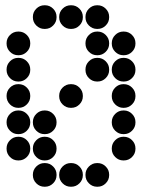

<svg xmlns="http://www.w3.org/2000/svg" viewBox="-20 -715 640 730"><path d="M149 -695Q131 -695 118 -682Q105 -669 105 -651V-649Q105 -631 118 -618Q131 -605 149 -605H151Q169 -605 182 -618Q195 -631 195 -649V-651Q195 -669 182 -682Q169 -695 151 -695ZM249 -695Q231 -695 218 -682Q205 -669 205 -651V-649Q205 -631 218 -618Q231 -605 249 -605H251Q269 -605 282 -618Q295 -631 295 -649V-651Q295 -669 282 -682Q269 -695 251 -695ZM349 -695Q331 -695 318 -682Q305 -669 305 -651V-649Q305 -631 318 -618Q331 -605 349 -605H351Q369 -605 382 -618Q395 -631 395 -649V-651Q395 -669 382 -682Q369 -695 351 -695ZM49 -595Q31 -595 18 -582Q5 -569 5 -551V-549Q5 -531 18 -518Q31 -505 49 -505H51Q69 -505 82 -518Q95 -531 95 -549V-551Q95 -569 82 -582Q69 -595 51 -595ZM349 -595Q331 -595 318 -582Q305 -569 305 -551V-549Q305 -531 318 -518Q331 -505 349 -505H351Q369 -505 382 -518Q395 -531 395 -549V-551Q395 -569 382 -582Q369 -595 351 -595ZM449 -595Q431 -595 418 -582Q405 -569 405 -551V-549Q405 -531 418 -518Q431 -505 449 -505H451Q469 -505 482 -518Q495 -531 495 -549V-551Q495 -569 482 -582Q469 -595 451 -595ZM49 -495Q31 -495 18 -482Q5 -469 5 -451V-449Q5 -431 18 -418Q31 -405 49 -405H51Q69 -405 82 -418Q95 -431 95 -449V-451Q95 -469 82 -482Q69 -495 51 -495ZM349 -495Q331 -495 318 -482Q305 -469 305 -451V-449Q305 -431 318 -418Q331 -405 349 -405H351Q369 -405 382 -418Q395 -431 395 -449V-451Q395 -469 382 -482Q369 -495 351 -495ZM449 -495Q431 -495 418 -482Q405 -469 405 -451V-449Q405 -431 418 -418Q431 -405 449 -405H451Q469 -405 482 -418Q495 -431 495 -449V-451Q495 -469 482 -482Q469 -495 451 -495ZM49 -395Q31 -395 18 -382Q5 -369 5 -351V-349Q5 -331 18 -318Q31 -305 49 -305H51Q69 -305 82 -318Q95 -331 95 -349V-351Q95 -369 82 -382Q69 -395 51 -395ZM249 -395Q231 -395 218 -382Q205 -369 205 -351V-349Q205 -331 218 -318Q231 -305 249 -305H251Q269 -305 282 -318Q295 -331 295 -349V-351Q295 -369 282 -382Q269 -395 251 -395ZM449 -395Q431 -395 418 -382Q405 -369 405 -351V-349Q405 -331 418 -318Q431 -305 449 -305H451Q469 -305 482 -318Q495 -331 495 -349V-351Q495 -369 482 -382Q469 -395 451 -395ZM49 -295Q31 -295 18 -282Q5 -269 5 -251V-249Q5 -231 18 -218Q31 -205 49 -205H51Q69 -205 82 -218Q95 -231 95 -249V-251Q95 -269 82 -282Q69 -295 51 -295ZM149 -295Q131 -295 118 -282Q105 -269 105 -251V-249Q105 -231 118 -218Q131 -205 149 -205H151Q169 -205 182 -218Q195 -231 195 -249V-251Q195 -269 182 -282Q169 -295 151 -295ZM449 -295Q431 -295 418 -282Q405 -269 405 -251V-249Q405 -231 418 -218Q431 -205 449 -205H451Q469 -205 482 -218Q495 -231 495 -249V-251Q495 -269 482 -282Q469 -295 451 -295ZM49 -195Q31 -195 18 -182Q5 -169 5 -151V-149Q5 -131 18 -118Q31 -105 49 -105H51Q69 -105 82 -118Q95 -131 95 -149V-151Q95 -169 82 -182Q69 -195 51 -195ZM149 -195Q131 -195 118 -182Q105 -169 105 -151V-149Q105 -131 118 -118Q131 -105 149 -105H151Q169 -105 182 -118Q195 -131 195 -149V-151Q195 -169 182 -182Q169 -195 151 -195ZM449 -195Q431 -195 418 -182Q405 -169 405 -151V-149Q405 -131 418 -118Q431 -105 449 -105H451Q469 -105 482 -118Q495 -131 495 -149V-151Q495 -169 482 -182Q469 -195 451 -195ZM149 -95Q131 -95 118 -82Q105 -69 105 -51V-49Q105 -31 118 -18Q131 -5 149 -5H151Q169 -5 182 -18Q195 -31 195 -49V-51Q195 -69 182 -82Q169 -95 151 -95ZM249 -95Q231 -95 218 -82Q205 -69 205 -51V-49Q205 -31 218 -18Q231 -5 249 -5H251Q269 -5 282 -18Q295 -31 295 -49V-51Q295 -69 282 -82Q269 -95 251 -95ZM349 -95Q331 -95 318 -82Q305 -69 305 -51V-49Q305 -31 318 -18Q331 -5 349 -5H351Q369 -5 382 -18Q395 -31 395 -49V-51Q395 -69 382 -82Q369 -95 351 -95Z"/></svg>

Font: Doto Black Rounded Black
Style: Regular
Weight: 900
Monospace: yes
Version: Version 1.000